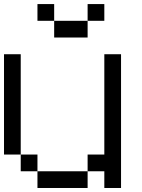

<svg xmlns="http://www.w3.org/2000/svg" viewBox="-20 -937 707 957"><path d="M0 -166.7V-666.7H83.3V-166.7ZM166.7 -166.7V-83.3H83.3V-166.7ZM166.7 -83.3H416.7V0H166.7ZM166.7 -833.3V-916.7H250V-833.3ZM500 -83.3H416.7V-166.7H500V-666.7H583.3V0H500ZM500 -833.3H416.7V-916.7H500ZM250 -833.3H416.7V-750H250Z"/></svg>

Font: Galmuri11 Regular
Style: Regular
Weight: 400
Designer: Minseo Lee (Quiple)
Version: Version 2.356;hotconv 1.1.0;makeotfexe 2.6.0 DEVELOPMENT